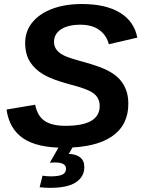

<svg xmlns="http://www.w3.org/2000/svg" viewBox="-20 -718 707 946"><path d="M293 9.8Q162.6 9.8 94.2 -36.4Q25.9 -82.5 12.2 -178.2L153.3 -202.1Q163.6 -147.9 199 -123Q234.4 -98.1 302.7 -98.1Q471.2 -98.1 471.2 -195.3Q471.2 -234.9 441.9 -257.3Q413.1 -279.8 325.7 -301.8Q236.3 -325.7 192.9 -351.6Q149.9 -377.4 127 -414.8Q104 -452.1 104 -506.3Q104 -564 138.9 -607.2Q173.8 -650.4 236.8 -674.3Q299.8 -698.2 383.8 -698.2Q500 -698.2 570.3 -656Q640.6 -613.8 656.7 -532.7L516.1 -500Q505.4 -543.9 469.5 -570.1Q433.6 -596.2 376 -596.2Q315.4 -596.2 280.8 -573.5Q246.1 -550.8 246.1 -511.2Q246.1 -468.3 295.9 -444.3Q308.1 -438 332.3 -430.2Q356.4 -422.4 392.6 -412.6Q470.2 -391.1 507.3 -372.3Q544.4 -353.5 566.9 -330.1Q588.9 -306.6 600.6 -276.4Q612.3 -246.1 612.3 -206.5Q612.3 -101.1 531.2 -45.7Q450.2 9.8 293 9.8ZM318.8 40.5Q353 41 374.3 56.9Q395.5 72.8 395.5 105Q395.5 152.3 354.5 179.9Q313.5 207.5 227.1 207.5Q202.6 207.5 175.3 204.6L189.5 147.5Q208.5 150.9 229.5 150.9Q269 150.9 287.1 142.3Q305.2 133.8 305.2 113.3Q305.2 82.5 251.5 82.5Q245.1 83 238.8 83Q232.4 83 225.6 83.5L273.4 0H342.3Z"/></svg>

Font: Arimo
Style: Bold Italic
Weight: 700
Italic angle: -12°
Designer: Steve Matteson
Foundry: Monotype Imaging Inc.
Version: Version 1.33